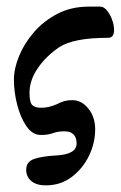

<svg xmlns="http://www.w3.org/2000/svg" viewBox="-20 -442 364 579"><path d="M118 117Q90 117 74.5 104Q59 91 59 70Q59 45 84 37Q109 29 147 27Q211 24 211 -9Q211 -46 174 -46Q155 -46 141 -41Q126 -35 103 -35Q78 -35 60 -61Q42 -87 32 -125.5Q22 -164 22 -202Q22 -235 37.5 -273Q53 -311 82.5 -345Q112 -379 153.5 -400.5Q195 -422 247 -422H283Q294 -422 304.5 -408Q315 -394 320.5 -375Q326 -356 323 -342Q320 -328 306 -328Q202 -328 159 -300Q119 -273 94 -236.5Q69 -200 69 -162Q69 -132 78 -124.5Q87 -117 104 -117Q127 -117 152 -128Q163 -134 173.5 -137Q184 -140 198 -140Q226 -140 246.5 -114.5Q267 -89 267 -52Q267 -11 248.5 27.5Q230 66 196.5 91.5Q163 117 118 117Z"/></svg>

Font: Junicode SmExp
Style: Bold Italic
Weight: 700
Width: 6
Italic angle: -11°
Designer: Peter S. Baker
Version: Version 2.205; ttfautohint (v1.8.4)